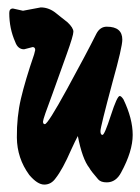

<svg xmlns="http://www.w3.org/2000/svg" viewBox="-20 -484 378 518"><path d="M42 -455 90 -464Q113 -464 133 -447Q135 -445 145.5 -437Q156 -429 162 -424Q178 -409 178 -398.5Q178 -388 160 -338Q142 -288 122 -232Q96 -163 96 -156Q96 -149 101 -149Q109 -149 161 -244Q213 -339 240 -393Q250 -412 268 -412Q310 -412 310 -377Q310 -357 284 -264Q251 -141 251 -130.5Q251 -120 256.5 -120Q262 -120 279 -172.5Q296 -225 303 -225Q307 -225 313 -216Q338 -164 338 -120Q338 -76 307 -19Q293 8 268 8Q252 8 245 0Q225 -23 221 -31Q202 -55 190 -117Q183 -104 172 -80Q149 -27 130 -3Q118 14 99.5 14Q81 14 59 -12Q26 -57 25.5 -113Q25 -169 36.5 -218Q48 -267 72 -337L75 -349Q75 -357 68 -357L45 -351Q28 -351 21 -371Q5 -407 5 -449Q5 -461 15 -461Z"/></svg>

Font: Devonshire
Style: Regular
Weight: 400
Designer: Astigmatic (AOETI)
Foundry: Astigmatic (AOETI)
Version: Version 1.001